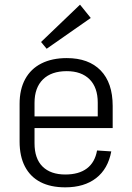

<svg xmlns="http://www.w3.org/2000/svg" viewBox="-20 -796 566 823"><path d="M260 7Q197 7 153.5 -15.5Q110 -38 87 -82Q64 -126 64 -189V-351Q64 -413 88 -457Q112 -501 157.5 -524Q203 -547 266 -547Q360 -547 411.5 -494Q463 -441 463 -342V-247H116V-297H410L399 -270V-356Q399 -421 364 -456Q329 -491 266 -491Q200 -491 164 -455.5Q128 -420 128 -355V-182Q128 -116 162.5 -82Q197 -48 260 -48Q318 -48 352.5 -74Q387 -100 396 -151L457 -147Q443 -72 392 -32.5Q341 7 260 7ZM369 -719 180 -587 156 -616 323 -776Z"/></svg>

Font: Pathway Extreme SemiCondensed ExtraLight
Style: Regular
Weight: 250
Width: 4
Version: Version 1.001;gftools[0.9.26]